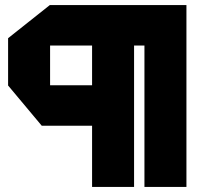

<svg xmlns="http://www.w3.org/2000/svg" viewBox="-20 -739 799 759"><path d="M178 -559V-719H717V-559ZM145 -242 12 -401V-402H344V-242ZM12 -402V-588L177 -719H178V-402ZM344 0V-559H510V0ZM551 0V-559H717V0Z"/></svg>

Font: Foldit
Style: Bold
Weight: 700
Version: Version 1.003